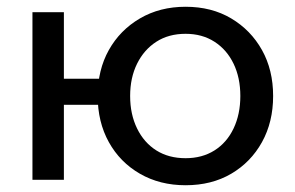

<svg xmlns="http://www.w3.org/2000/svg" viewBox="-20 -532 873 568"><path d="M529 16Q453 16 394 -18Q335 -52 302 -111.5Q269 -171 269 -248Q269 -325 302 -384Q335 -443 394 -477.5Q453 -512 529 -512Q606 -512 664 -477.5Q722 -443 755 -384Q788 -325 788 -248Q788 -171 755 -111.5Q722 -52 664 -18Q606 16 529 16ZM76 0V-496H169V0ZM122 -222V-299H330V-222ZM529 -64Q578 -64 614.5 -87Q651 -110 671 -152Q691 -194 691 -248Q691 -302 671 -343.5Q651 -385 614.5 -408.5Q578 -432 529 -432Q479 -432 442.5 -408.5Q406 -385 385.5 -343.5Q365 -302 365 -248Q365 -194 385.5 -152Q406 -110 442.5 -87Q479 -64 529 -64Z"/></svg>

Font: Wix Madefor Display Medium
Style: Regular
Weight: 500
Designer: Dalton Maag Ltd
Foundry: Dalton Maag Ltd
Version: Version 3.100